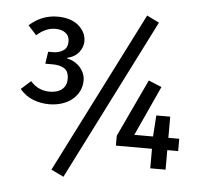

<svg xmlns="http://www.w3.org/2000/svg" viewBox="-56 -810 1012 949"><g transform="rotate(5 450.0 -336.0)"><path d="M351 -404Q351 -376 339.5 -352Q328 -328 307 -310Q286 -292 256 -282Q226 -272 190 -272Q150 -272 112 -286.5Q74 -301 45 -335L93 -378Q113 -355 137.5 -344.5Q162 -334 187 -334Q228 -334 250 -353Q272 -372 272 -404Q272 -442 249.5 -456Q227 -470 192 -470H155L164 -530H189Q217 -530 238.5 -544Q260 -558 260 -589Q260 -617 240.5 -631.5Q221 -646 191 -646Q141 -646 98 -606L56 -652Q89 -681 123.5 -694Q158 -707 195 -707Q262 -707 300 -674.5Q338 -642 338 -597Q338 -568 318 -542.5Q298 -517 260 -508V-505Q278 -502 294.5 -493Q311 -484 323.5 -470.5Q336 -457 343.5 -440Q351 -423 351 -404ZM793 -97V0H717V-97H538V-146L672 -432L737 -405L624 -158H717L724 -263H793V-158H847V-97ZM293 79 231 49 636 -751 697 -721Z"/></g></svg>

Font: Feura Sans
Style: Regular
Weight: 400
Designer: Carrois Corporate & Edenspiekermann
Foundry: Carrois Corporate GbR & Edenspiekermann AG
Version: Version 1.001